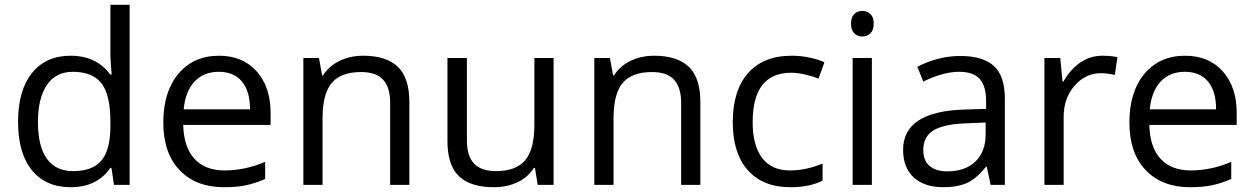

<svg xmlns="http://www.w3.org/2000/svg" viewBox="-20 -780 5290 810"><path d="M450.2 -71.8H445.8Q389.6 9.8 277.8 9.8Q172.9 9.8 114.5 -62Q56.2 -133.8 56.2 -266.1Q56.2 -398.4 114.7 -471.7Q173.3 -544.9 277.8 -544.9Q386.7 -544.9 444.8 -465.8H451.2L447.8 -504.4L445.8 -542V-759.8H526.9V0H460.9ZM288.1 -58.1Q371.1 -58.1 408.4 -103.3Q445.8 -148.4 445.8 -249V-266.1Q445.8 -379.9 408 -428.5Q370.1 -477.1 287.1 -477.1Q215.8 -477.1 178 -421.6Q140.1 -366.2 140.1 -265.1Q140.1 -162.6 177.7 -110.4Q215.3 -58.1 288.1 -58.1Z M924.8 9.8Q806.2 9.8 737.5 -62.5Q668.9 -134.8 668.9 -263.2Q668.9 -392.6 732.7 -468.8Q796.4 -544.9 903.8 -544.9Q1004.4 -544.9 1063 -478.8Q1121.6 -412.6 1121.6 -304.2V-252.9H752.9Q755.4 -158.7 800.5 -109.9Q845.7 -61 927.7 -61Q1014.2 -61 1098.6 -97.2V-24.9Q1055.7 -6.3 1017.3 1.7Q979 9.8 924.8 9.8ZM902.8 -477.1Q838.4 -477.1 800 -435.1Q761.7 -393.1 754.9 -318.8H1034.7Q1034.7 -395.5 1000.5 -436.3Q966.3 -477.1 902.8 -477.1Z M1626 0V-346.2Q1626 -411.6 1596.2 -443.8Q1566.4 -476.1 1502.9 -476.1Q1418.9 -476.1 1379.9 -430.7Q1340.8 -385.3 1340.8 -280.8V0H1259.8V-535.2H1325.7L1338.9 -461.9H1342.8Q1367.7 -501.5 1412.6 -523.2Q1457.5 -544.9 1512.7 -544.9Q1609.4 -544.9 1658.2 -498.3Q1707 -451.7 1707 -349.1V0Z M1949.7 -535.2V-188Q1949.7 -122.6 1979.5 -90.3Q2009.3 -58.1 2072.8 -58.1Q2156.7 -58.1 2195.6 -104Q2234.4 -149.9 2234.4 -253.9V-535.2H2315.4V0H2248.5L2236.8 -71.8H2232.4Q2207.5 -32.2 2163.3 -11.2Q2119.1 9.8 2062.5 9.8Q1964.8 9.8 1916.3 -36.6Q1867.7 -83 1867.7 -185.1V-535.2Z M2853.5 0V-346.2Q2853.5 -411.6 2823.7 -443.8Q2793.9 -476.1 2730.5 -476.1Q2646.5 -476.1 2607.4 -430.7Q2568.4 -385.3 2568.4 -280.8V0H2487.3V-535.2H2553.2L2566.4 -461.9H2570.3Q2595.2 -501.5 2640.1 -523.2Q2685.1 -544.9 2740.2 -544.9Q2836.9 -544.9 2885.7 -498.3Q2934.6 -451.7 2934.6 -349.1V0Z M3314.9 9.8Q3198.7 9.8 3135 -61.8Q3071.3 -133.3 3071.3 -264.2Q3071.3 -398.4 3136 -471.7Q3200.7 -544.9 3320.3 -544.9Q3358.9 -544.9 3397.5 -536.6Q3436 -528.3 3458 -517.1L3433.1 -448.2Q3406.2 -459 3374.5 -466.1Q3342.8 -473.1 3318.4 -473.1Q3155.3 -473.1 3155.3 -265.1Q3155.3 -166.5 3195.1 -113.8Q3234.9 -61 3313 -61Q3379.9 -61 3450.2 -89.8V-18.1Q3396.5 9.8 3314.9 9.8Z M3658.2 0H3577.1V-535.2H3658.2ZM3570.3 -680.2Q3570.3 -708 3584 -720.9Q3597.7 -733.9 3618.2 -733.9Q3637.7 -733.9 3651.9 -720.7Q3666 -707.5 3666 -680.2Q3666 -652.8 3651.9 -639.4Q3637.7 -626 3618.2 -626Q3597.7 -626 3584 -639.4Q3570.3 -652.8 3570.3 -680.2Z M4159.2 0 4143.1 -76.2H4139.2Q4099.1 -25.9 4059.3 -8.1Q4019.5 9.8 3960 9.8Q3880.4 9.8 3835.2 -31.2Q3790 -72.3 3790 -147.9Q3790 -310.1 4049.3 -317.9L4140.1 -320.8V-354Q4140.1 -417 4113 -447Q4085.9 -477.1 4026.4 -477.1Q3959.5 -477.1 3875 -436L3850.1 -498Q3889.6 -519.5 3936.8 -531.7Q3983.9 -543.9 4031.2 -543.9Q4127 -543.9 4173.1 -501.5Q4219.2 -459 4219.2 -365.2V0ZM3976.1 -57.1Q4051.8 -57.1 4095 -98.6Q4138.2 -140.1 4138.2 -214.8V-263.2L4057.1 -259.8Q3960.4 -256.3 3917.7 -229.7Q3875 -203.1 3875 -147Q3875 -103 3901.6 -80.1Q3928.2 -57.1 3976.1 -57.1Z M4630.4 -544.9Q4666 -544.9 4694.3 -539.1L4683.1 -463.9Q4649.9 -471.2 4624.5 -471.2Q4559.6 -471.2 4513.4 -418.5Q4467.3 -365.7 4467.3 -287.1V0H4386.2V-535.2H4453.1L4462.4 -436H4466.3Q4496.1 -488.3 4538.1 -516.6Q4580.1 -544.9 4630.4 -544.9Z M5000.5 9.8Q4881.8 9.8 4813.2 -62.5Q4744.6 -134.8 4744.6 -263.2Q4744.6 -392.6 4808.3 -468.8Q4872.1 -544.9 4979.5 -544.9Q5080.1 -544.9 5138.7 -478.8Q5197.3 -412.6 5197.3 -304.2V-252.9H4828.6Q4831.1 -158.7 4876.2 -109.9Q4921.4 -61 5003.4 -61Q5089.8 -61 5174.3 -97.2V-24.9Q5131.3 -6.3 5093 1.7Q5054.7 9.8 5000.5 9.8ZM4978.5 -477.1Q4914.1 -477.1 4875.7 -435.1Q4837.4 -393.1 4830.6 -318.8H5110.4Q5110.4 -395.5 5076.2 -436.3Q5042 -477.1 4978.5 -477.1Z"/></svg>

Font: f02100778
Style: Regular
Weight: 400
Foundry: Ascender Corporation
Version: Version 1.10